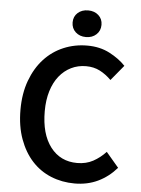

<svg xmlns="http://www.w3.org/2000/svg" viewBox="-58 -883 691 940"><g transform="rotate(5 288.0 -413.0)"><path d="M344 12Q282 12 228 -10Q174 -32 134.5 -75Q95 -118 72 -181Q49 -244 49 -325Q49 -405 72.5 -468.5Q96 -532 136.5 -576Q177 -620 231.5 -643Q286 -666 348 -666Q410 -666 458 -641Q506 -616 537 -583L475 -508Q449 -534 419 -549.5Q389 -565 351 -565Q311 -565 277.5 -548.5Q244 -532 219.5 -501.5Q195 -471 181.5 -427Q168 -383 168 -328Q168 -216 216.5 -152.5Q265 -89 348 -89Q392 -89 426 -107.5Q460 -126 488 -156L550 -83Q510 -37 458.5 -12.5Q407 12 344 12ZM337 -707Q306 -707 286 -725.5Q266 -744 266 -773Q266 -802 286 -820Q306 -838 337 -838Q368 -838 388 -820Q408 -802 408 -773Q408 -744 388 -725.5Q368 -707 337 -707Z"/></g></svg>

Font: CV Source Sans Light
Style: Bold
Weight: 600
Designer: Paul D. Hunt
Foundry: Adobe Systems Incorporated
Version: Version 3.001